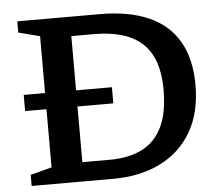

<svg xmlns="http://www.w3.org/2000/svg" viewBox="-50 -755 935 811"><g transform="rotate(-5 417.0 -349.0)"><path d="M52 -317.5V-386H426V-317.5ZM642.5 -357Q642.5 -490 575.2 -553Q508 -616 369 -616H205L200 -698H400Q526 -698 610 -660.2Q694 -622.5 736.2 -548.2Q778.5 -474 778.5 -365Q778.5 -247 730.5 -165.5Q682.5 -84 596.8 -42Q511 0 397 0H200L205 -81.5H390.5Q471.5 -81.5 527.8 -110Q584 -138.5 613.2 -199Q642.5 -259.5 642.5 -357ZM52 0V-47L142.5 -71V-627L52 -650.5V-698H274V0Z"/></g></svg>

Font: Newsreader 9pt Medium
Style: Regular
Weight: 500
Designer: Hugues Gentile
Foundry: Production Type
Version: Version 1.003